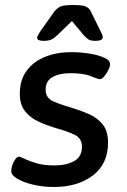

<svg xmlns="http://www.w3.org/2000/svg" viewBox="-20 -738 505 766"><path d="M195 8Q150 8 111 -1.5Q72 -11 48 -25.5Q24 -40 25 -56Q25 -74 35.5 -93.5Q46 -113 55 -113Q61 -113 79 -104Q97 -95 126.5 -86.5Q156 -78 197 -78Q245 -78 276 -95.5Q307 -113 307 -152Q307 -187 276.5 -201Q246 -215 203 -227Q169 -237 135.5 -252Q102 -267 80.5 -293.5Q59 -320 59 -364Q59 -419 86.5 -456Q114 -493 160.5 -511.5Q207 -530 264 -530Q299 -530 335 -524.5Q371 -519 395.5 -508Q420 -497 419 -481Q419 -472 412 -458Q405 -444 395.5 -433Q386 -422 379 -422Q371 -422 342.5 -434Q314 -446 261 -446Q217 -446 189.5 -430.5Q162 -415 162 -380Q162 -347 193 -333.5Q224 -320 266 -308Q300 -298 333.5 -283.5Q367 -269 389 -242.5Q411 -216 411 -169Q411 -84 350.5 -38Q290 8 195 8ZM155 -575Q128 -575 128 -587Q128 -594 143 -616L196 -691Q206 -704 219 -711Q232 -718 273 -718Q310 -718 323.5 -711.5Q337 -705 343 -691L380 -616Q384 -607 387 -601Q390 -595 390 -590Q390 -575 361 -575Q341 -575 331.5 -581.5Q322 -588 312 -600L267 -654L211 -600Q198 -587 186.5 -581Q175 -575 155 -575Z"/></svg>

Font: Asap Semi Expanded Semi Expanded Medium
Style: Italic
Weight: 500
Width: 6
Italic angle: -6°
Designer: Pablo Cosgaya
Foundry: Omnibus-Type
Version: Version 3.001; ttfautohint (v1.8.4.7-5d5b)